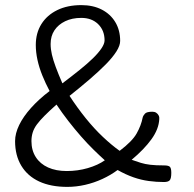

<svg xmlns="http://www.w3.org/2000/svg" viewBox="-20 -720 758 751"><path d="M243 11Q179 11 133.5 -10Q88 -31 63.5 -71.5Q39 -112 39 -168Q39 -198 55 -231Q71 -264 101.5 -298Q132 -332 174 -364Q158 -394 145.5 -425Q133 -456 126.5 -486Q120 -516 120 -544Q120 -591 142 -626Q164 -661 204 -680.5Q244 -700 298 -700Q344 -700 378 -682.5Q412 -665 431 -633.5Q450 -602 450 -560Q450 -542 435.5 -519Q421 -496 394.5 -469Q368 -442 332 -411Q296 -380 252 -345Q282 -299 315 -258Q348 -217 382.5 -184.5Q417 -152 448 -130Q497 -167 514.5 -198Q532 -229 538 -260Q540 -268 547 -275.5Q554 -283 576 -283Q585 -283 591 -279Q597 -275 600.5 -268.5Q604 -262 603 -254Q601 -215 572.5 -175.5Q544 -136 495 -95Q515 -88 531 -83Q547 -78 568 -75.5Q589 -73 622 -73Q639 -73 644.5 -67.5Q650 -62 650 -44Q650 -22 644 -15Q638 -8 621 -8Q592 -8 562 -12Q532 -16 502 -26.5Q472 -37 440 -55Q413 -35 380.5 -20Q348 -5 313 3Q278 11 243 11ZM241 -51Q284 -51 323.5 -62.5Q363 -74 390 -93Q370 -111 346 -134.5Q322 -158 297 -186.5Q272 -215 247.5 -246.5Q223 -278 201 -311Q174 -287 155 -268Q136 -249 124.5 -233.5Q113 -218 108 -202Q103 -186 103 -168Q103 -132 120 -105.5Q137 -79 168 -65Q199 -51 241 -51ZM224 -394Q261 -422 291.5 -446.5Q322 -471 343.5 -492Q365 -513 377 -531Q389 -549 389 -562Q389 -601 364 -625.5Q339 -650 298 -650Q262 -650 235 -637Q208 -624 193 -601.5Q178 -579 178 -548Q178 -528 183 -506.5Q188 -485 198 -458Q208 -431 224 -394Z"/></svg>

Font: Fredoka Light
Style: Regular
Weight: 300
Designer: Ben Nathan
Foundry: Milena B. Brandão, Ben Nathan
Version: Version 2.001